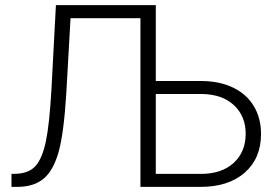

<svg xmlns="http://www.w3.org/2000/svg" viewBox="-20 -731 1095 751"><path d="M589.4 -710.9V-414.1H769.5Q839.8 -413.6 892.6 -387.9Q945.3 -362.3 973.1 -315.4Q1001 -268.6 1001 -207Q1001 -111.8 937.5 -55.9Q874 0 763.7 0H529.3V-659.7H255.9L239.3 -365.7Q229.5 -208 209.2 -136.5Q189 -64.9 151.6 -33Q114.3 -1 50.3 0H24.9V-50.8L44.4 -51.3Q94.7 -53.7 120.1 -83Q145.5 -112.3 159.4 -178Q173.3 -243.7 181.2 -380.9L198.7 -710.9ZM589.4 -363.3V-50.8H765.1Q847.2 -50.8 894 -93.8Q940.9 -136.7 940.9 -208Q940.9 -276.4 895.5 -319.1Q850.1 -361.8 771.5 -363.3Z"/></svg>

Font: RobotoInd Light
Style: Regular
Weight: 300
Designer: Google
Version: Version 2.001151; 2014